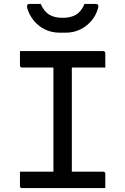

<svg xmlns="http://www.w3.org/2000/svg" viewBox="-20 -961 640 981"><path d="M347 -47H250L253 -72Q253 -91 253 -112Q253 -133 253 -152Q253 -214 253 -276.5Q253 -339 253 -401.5Q253 -464 253 -527Q253 -590 253 -653H352L347 -628Q347 -612 347 -593.5Q347 -575 347 -558Q347 -494 347 -430Q347 -366 347 -302Q347 -238 347 -174.5Q347 -111 347 -47ZM518 0H93Q90 0 88 -0.5Q86 -1 84.5 -2.5Q83 -4 82.5 -6Q82 -8 82 -11Q82 -24 82 -35.5Q82 -47 82 -59Q82 -71 82 -84H507Q511 -84 513 -82.5Q515 -81 516.5 -79Q518 -77 518 -73Q518 -60 518 -48Q518 -36 518 -24.5Q518 -13 518 0ZM82 -700H507Q512 -700 515 -697Q518 -694 518 -689Q518 -679 518 -670Q518 -661 518 -652.5Q518 -644 518 -635Q518 -626 518 -616H93Q88 -616 85 -619Q82 -622 82 -627Q82 -637 82 -646Q82 -655 82 -663.5Q82 -672 82 -681Q82 -690 82 -700ZM412 -941Q426 -941 440 -941Q454 -941 468 -941Q478 -941 481 -936Q484 -931 481 -920Q472 -885 448.5 -856.5Q425 -828 391 -811Q357 -794 315 -794H285Q243 -794 209 -811Q175 -828 152 -856.5Q129 -885 119 -920Q117 -931 119.5 -936Q122 -941 132 -941Q146 -941 160 -941Q174 -941 188 -941Q205 -902 231.5 -886Q258 -870 300 -870Q342 -870 368.5 -886Q395 -902 412 -941Z"/></svg>

Font: Recursive Monospace
Style: Regular
Weight: 400
Version: Version 1.047